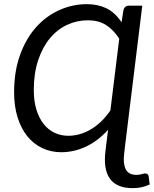

<svg xmlns="http://www.w3.org/2000/svg" viewBox="-20 -744 758 946"><path d="M567.5 -553.5Q538.5 -598 502 -621Q465.5 -644 413 -644Q359 -644 310.5 -621.5Q262 -599 225.8 -555.2Q189.5 -511.5 168 -447.2Q146.5 -383 146.5 -300Q146.5 -246.5 159.2 -204.5Q172 -162.5 194.5 -133.8Q217 -105 248.2 -90Q279.5 -75 316.5 -75Q343 -75 370.2 -82.2Q397.5 -89.5 424 -104.5Q450.5 -119.5 476 -143.2Q501.5 -167 524 -200ZM717.5 165Q696 174.5 676.2 178.8Q656.5 183 633.5 183Q591.5 183 563.2 170Q535 157 519.2 133Q503.5 109 499 75.5Q494.5 42 499.5 1.5L502.5 -24L512.5 -104.5Q463.5 -50 404.2 -22Q345 6 282 6Q230.5 6 187.8 -14.5Q145 -35 114.2 -73.2Q83.5 -111.5 66.5 -166.2Q49.5 -221 49.5 -289Q49.5 -392.5 78.8 -473.2Q108 -554 157.5 -609.5Q207 -665 272 -694.2Q337 -723.5 408.5 -723.5Q461 -723.5 503 -703.8Q545 -684 579 -634.5L587.5 -690Q589.5 -702.5 596.5 -709.2Q603.5 -716 613.5 -716H681L596 -24L592 11.5Q585.5 61 599.2 89.2Q613 117.5 651.5 117.5Q667.5 117.5 678.5 114Q689.5 110.5 695.5 110.5Q700.5 110.5 706 113.5Q711.5 116.5 713 128Z"/></svg>

Font: Lato 2
Style: Italic
Weight: 400
Italic angle: -7°
Designer: Lukasz Dziedzic with Adam Twardoch and Botio Nikoltchev
Foundry: tyPoland Lukasz Dziedzic
Version: Version 2.015; 2015-08-06; http://www.latofonts.com/